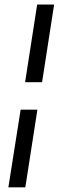

<svg xmlns="http://www.w3.org/2000/svg" viewBox="-20 -680 273 840"><path d="M70.3 -200.2 16.6 139.6H90.8L143.6 -200.2ZM142.6 -660.2 89.8 -320.3H164.1L216.8 -660.2Z"/></svg>

Font: Geo
Style: Oblique
Weight: 500
Italic angle: -11°
Version: Version 001.2